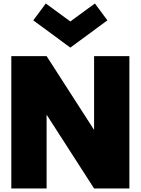

<svg xmlns="http://www.w3.org/2000/svg" viewBox="-20 -1068 797 1088"><path d="M44.1 -750H244.1L513.2 -331.8V-750H713.2V0H513.2L244.1 -418.2V0H44.1ZM378.6 -798.2 168.6 -952.7 239.5 -1048.2 378.6 -946.4 517.7 -1048.2 588.6 -952.7Z"/></svg>

Font: Spartan MB Black
Style: Regular
Weight: 900
Designer: Matt Bailey, Mirko Velimirovic
Foundry: Matt Bailey
Version: Version 1.005